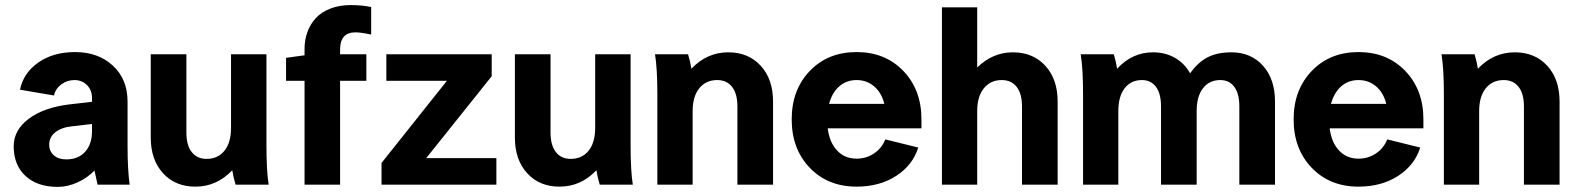

<svg xmlns="http://www.w3.org/2000/svg" viewBox="-20 -731 6233 760"><path d="M493.2 0H366.2Q365.7 -2.9 360.1 -28.1Q354.5 -53.2 354 -56.2Q325.7 -26.4 286.4 -8.8Q247.1 8.8 209 8.8Q127.9 8.8 81.1 -34.4Q34.2 -77.6 34.2 -151.9Q34.2 -216.3 94 -261Q153.8 -305.7 255.9 -317.9L344.2 -328.1V-342.8Q344.2 -374 324.5 -394Q304.7 -414.1 274.9 -414.1Q245.6 -414.1 222.7 -397Q199.7 -379.9 193.8 -353L59.1 -376Q72.8 -442.4 131.8 -483.6Q190.9 -524.9 276.9 -524.9Q368.7 -524.9 426.8 -471.2Q484.9 -417.5 484.9 -329.1V-154.8Q484.9 -59.6 493.2 0ZM242.2 -100.1Q289.6 -100.1 316.9 -130.1Q344.2 -160.2 344.2 -211.9V-240.2L264.2 -231Q222.7 -226.6 198.7 -207.3Q174.8 -188 174.8 -159.2Q174.8 -132.3 193.1 -116.2Q211.4 -100.1 242.2 -100.1Z M1043.5 0H912.6Q903.8 -28.3 899.4 -57.1Q837.9 7.8 753.4 7.8Q673.8 7.8 625.2 -45.4Q576.7 -98.6 576.7 -187V-516.1H717.8V-206.1Q717.8 -156.2 738.8 -129.2Q759.8 -102.1 797.9 -102.1Q842.3 -102.1 868.4 -134.3Q894.5 -166.5 894.5 -225.1V-516.1H1034.7V-155.8Q1034.7 -54.2 1043.5 0Z M1185.5 -512.2V-537.1Q1185.5 -573.2 1196.8 -604.2Q1208 -635.3 1230 -659.2Q1252 -683.1 1287.6 -697Q1323.2 -710.9 1368.2 -710.9Q1414.1 -710.9 1449.2 -703.1V-594.2Q1407.7 -603 1387.2 -603Q1326.2 -603 1326.2 -535.2V-516.1H1430.2V-411.1H1326.2V0H1185.5V-411.1H1112.3V-502Z M1490.2 -85.9 1749 -411.1H1509.3V-516.1H1926.3V-429.2L1667 -105H1944.8V0H1490.2Z M2484.9 0H2354Q2345.2 -28.3 2340.8 -57.1Q2279.3 7.8 2194.8 7.8Q2115.2 7.8 2066.7 -45.4Q2018.1 -98.6 2018.1 -187V-516.1H2159.2V-206.1Q2159.2 -156.2 2180.2 -129.2Q2201.2 -102.1 2239.3 -102.1Q2283.7 -102.1 2309.8 -134.3Q2335.9 -166.5 2335.9 -225.1V-516.1H2476.1V-155.8Q2476.1 -54.2 2484.9 0Z M2572.8 -516.1H2703.6Q2712.4 -487.3 2716.8 -459Q2778.3 -523.9 2862.8 -523.9Q2942.4 -523.9 2991.2 -470.7Q3040 -417.5 3040 -329.1V0H2898.9V-310.1Q2898.9 -359.9 2877.9 -387Q2856.9 -414.1 2818.8 -414.1Q2774.4 -414.1 2748 -381.6Q2721.7 -349.1 2721.7 -291V0H2582V-359.9Q2582 -459 2572.8 -516.1Z M3113.8 -258.8Q3113.8 -375.5 3185.5 -450.2Q3257.3 -524.9 3370.6 -524.9Q3483.9 -524.9 3555.7 -450.2Q3627.4 -375.5 3627.4 -258.8V-223.1H3256.3Q3263.7 -166.5 3293.9 -134.8Q3324.2 -103 3370.6 -103Q3408.7 -103 3439.5 -123.5Q3470.2 -144 3484.4 -179.2L3614.7 -147Q3593.3 -77.6 3527.6 -34.9Q3461.9 7.8 3370.6 7.8Q3257.3 7.8 3185.5 -66.7Q3113.8 -141.1 3113.8 -258.8ZM3370.6 -414.1Q3330.6 -414.1 3302.2 -389.4Q3273.9 -364.7 3261.7 -319.8H3480.5Q3469.7 -363.8 3440.4 -388.9Q3411.1 -414.1 3370.6 -414.1Z M3848.1 -702.1V-463.9Q3909.7 -523.9 3989.3 -523.9Q4068.8 -523.9 4117.7 -470.7Q4166.5 -417.5 4166.5 -329.1V0H4025.4V-310.1Q4025.4 -359.9 4004.4 -387Q3983.4 -414.1 3945.3 -414.1Q3900.9 -414.1 3874.5 -381.6Q3848.1 -349.1 3848.1 -291V0H3708.5V-702.1Z M4716.8 -291V0H4575.7V-310.1Q4575.7 -359.9 4555.9 -387Q4536.1 -414.1 4500 -414.1Q4457 -414.1 4431.9 -381.8Q4406.7 -349.6 4406.7 -291V0H4267.1V-359.9Q4267.1 -459 4257.8 -516.1H4388.7Q4397.5 -487.3 4401.9 -459Q4461.9 -523.9 4543.9 -523.9Q4592.8 -523.9 4630.9 -502Q4668.9 -480 4690.9 -440.9Q4722.2 -484.9 4760.5 -504.4Q4798.8 -523.9 4854 -523.9Q4932.1 -523.9 4979.5 -470.7Q5026.9 -417.5 5026.9 -329.1V0H4885.7V-310.1Q4885.7 -359.9 4866 -387Q4846.2 -414.1 4810.1 -414.1Q4767.1 -414.1 4741.9 -381.8Q4716.8 -349.6 4716.8 -291Z M5100.6 -258.8Q5100.6 -375.5 5172.4 -450.2Q5244.1 -524.9 5357.4 -524.9Q5470.7 -524.9 5542.5 -450.2Q5614.3 -375.5 5614.3 -258.8V-223.1H5243.2Q5250.5 -166.5 5280.8 -134.8Q5311 -103 5357.4 -103Q5395.5 -103 5426.3 -123.5Q5457 -144 5471.2 -179.2L5601.6 -147Q5580.1 -77.6 5514.4 -34.9Q5448.7 7.8 5357.4 7.8Q5244.1 7.8 5172.4 -66.7Q5100.6 -141.1 5100.6 -258.8ZM5357.4 -414.1Q5317.4 -414.1 5289.1 -389.4Q5260.7 -364.7 5248.5 -319.8H5467.3Q5456.5 -363.8 5427.2 -388.9Q5397.9 -414.1 5357.4 -414.1Z M5686 -516.1H5816.9Q5825.7 -487.3 5830.1 -459Q5891.6 -523.9 5976.1 -523.9Q6055.7 -523.9 6104.5 -470.7Q6153.3 -417.5 6153.3 -329.1V0H6012.2V-310.1Q6012.2 -359.9 5991.2 -387Q5970.2 -414.1 5932.1 -414.1Q5887.7 -414.1 5861.3 -381.6Q5835 -349.1 5835 -291V0H5695.3V-359.9Q5695.3 -459 5686 -516.1Z"/></svg>

Font: LT Superior
Style: Bold
Weight: 400
Designer: Daniel Lyons
Foundry: LyonsType
Version: Version 1.000